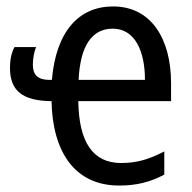

<svg xmlns="http://www.w3.org/2000/svg" viewBox="-20 -566 595 596"><path d="M331 -546C225 -546 154 -469 141 -318H131C97 -319 82 -334 82 -365C82 -385 86 -405 92 -420H25C15 -401 11 -380 11 -355C11 -284 50 -253 140 -252C143 -96 211 10 350 10C404 10 447 -1 490 -24V-96C444 -72 406 -60 356 -60C270 -60 225 -122 223 -252H511V-308C511 -443 451 -546 331 -546ZM330 -477C399 -477 430 -407 430 -318H224C229 -425 266 -477 330 -477Z"/></svg>

Font: Noto Sans Condensed
Style: Regular
Weight: 400
Width: 3
Designer: Monotype Design Team
Foundry: Monotype Imaging Inc.
Version: Version 2.013